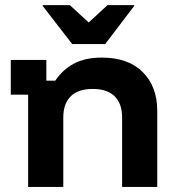

<svg xmlns="http://www.w3.org/2000/svg" viewBox="-20 -736 690 756"><path d="M90.8 0V-363.3H22.5V-500H162.5V-418.3H197.5Q226.7 -461.7 270.8 -485.4Q315 -509.2 380.8 -509.2Q485 -509.2 542.1 -452.1Q599.2 -395 599.2 -299.2V0H460.8V-273.3Q460.8 -328.3 431.2 -357.1Q401.7 -385.8 345 -385.8Q288.3 -385.8 258.8 -357.1Q229.2 -328.3 229.2 -273.3V0ZM264.2 -562.5 148.3 -712.5V-715.8H255L329.2 -647.5L403.3 -715.8H508.3V-712.5L394.2 -562.5Z"/></svg>

Font: Funnel Display
Style: Bold
Weight: 700
Designer: NORD ID, Kristian Moeller
Foundry: Dicotype
Version: Version 1.000